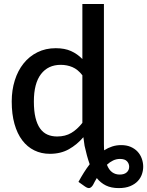

<svg xmlns="http://www.w3.org/2000/svg" viewBox="-20 -760 735 958"><path d="M577 111Q600 111 612.2 100Q624.5 89 624.5 72Q624.5 56.5 613.8 44.8Q603 33 578.5 33Q560.5 33 544.2 40.8Q528 48.5 513.5 62Q523.5 88 539.8 99.5Q556 111 577 111ZM391 -384.5Q368.5 -413.5 341.5 -425Q314.5 -436.5 283 -436.5Q220 -436.5 184.5 -390.2Q149 -344 149 -253.5Q149 -206.5 157 -173.2Q165 -140 180 -119Q195 -98 216.5 -88.5Q238 -79 265 -79Q306 -79 335.8 -96.8Q365.5 -114.5 391 -147ZM498.5 -43Q498.5 -34.5 498.8 -26.2Q499 -18 499.5 -10Q519 -22.5 540 -29.2Q561 -36 584.5 -36Q612 -36 632.5 -27Q653 -18 666.8 -3Q680.5 12 687.2 30.8Q694 49.5 694.5 69Q695 88.5 688.5 108.2Q682 128 667.5 143.5Q653 159 629.5 168.8Q606 178.5 572.5 178.5Q535 178.5 508.5 165.5Q482 152.5 463 128.5Q458 137 453.2 145.5Q448.5 154 444 163Q436 175.5 427.2 178Q418.5 180.5 404 170.5L371.5 147.5Q384.5 123.5 398.5 101.2Q412.5 79 427.5 59.5Q420 38.5 413.8 15.8Q407.5 -7 402 -32.5L396 -75.5Q364.5 -38.5 323.8 -15.5Q283 7.5 229 7.5Q186 7.5 151 -9.8Q116 -27 91 -60Q66 -93 52.2 -141.8Q38.5 -190.5 38.5 -253.5Q38.5 -310.5 53.8 -359Q69 -407.5 97.5 -443.2Q126 -479 166.8 -499.2Q207.5 -519.5 258 -519.5Q303 -519.5 334.5 -505.2Q366 -491 391 -465.5V-740H498.5Z"/></svg>

Font: Lato SemiBold
Style: Regular
Weight: 600
Designer: Lukasz Dziedzic with Adam Twardoch and Botio Nikoltchev
Foundry: tyPoland Lukasz Dziedzic
Version: Version 2.015; 2015-08-06; http://www.latofonts.com/